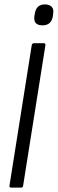

<svg xmlns="http://www.w3.org/2000/svg" viewBox="-20 -851 262 871"><path d="M30 0Q22 0 23 -9L124 -646Q126 -655 134 -655H179Q187 -655 186 -646L85 -9Q84 0 76 0ZM173 -736Q130 -736 136 -778L138 -789Q144 -831 184 -831Q204 -831 214.5 -820Q225 -809 221 -789L220 -778Q213 -736 173 -736Z"/></svg>

Font: Sofia Sans Extra Condensed
Style: Italic
Weight: 400
Italic angle: -9°
Designer: Botio Nikoltchev, Ani Petrova
Foundry: lettersoup
Version: Version 4.101; ttfautohint (v1.8.4.7-5d5b)